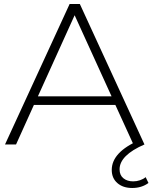

<svg xmlns="http://www.w3.org/2000/svg" viewBox="-20 -720 760 957"><path d="M555 -197H149L60 0H5L327 -700H378L700 0H645ZM536 -240 352 -644 169 -240ZM537 127Q537 38 676 -22L700 0Q576 54 576 124Q576 153 595 168.5Q614 184 644 184Q661 184 677.5 178.5Q694 173 706 163L720 192Q686 217 639 217Q593 217 565 192.5Q537 168 537 127Z"/></svg>

Font: Idrija Light
Style: Regular
Weight: 300
Designer: Julieta Ulanovsky
Foundry: Julieta Ulanovsky
Version: Version 7.200